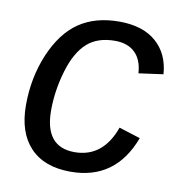

<svg xmlns="http://www.w3.org/2000/svg" viewBox="-67 -600 634 673"><g transform="rotate(10 250.0 -264.0)"><path d="M229 -60Q330 -60 370 -172L446 -148Q387 10 227 10Q133 10 83 -43Q33 -96 33 -193Q33 -290 68 -374Q104 -459 162 -498.5Q220 -538 305 -538Q389 -538 436.5 -496.5Q484 -455 489 -383L402 -371Q399 -419 373 -444Q347 -469 302 -469Q240 -469 203 -436Q165 -402 144 -331Q123 -260 123 -190Q123 -60 229 -60Z"/></g></svg>

Font: Libra Sans Modern
Style: Italic
Weight: 400
Italic angle: -12°
Foundry: Stefan Peev, Context Ltd
Version: Version 1.000